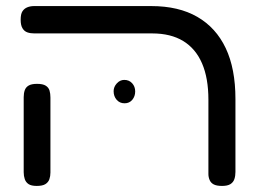

<svg xmlns="http://www.w3.org/2000/svg" viewBox="-20 -602 842 632"><path d="M711 10Q693 10 683.5 5Q674 0 670 -9.5Q666 -19 666 -29V-274Q666 -345 645 -393.5Q624 -442 583 -467Q542 -492 481 -492H93Q80 -492 70 -495.5Q60 -499 54 -509Q48 -519 48 -537Q48 -556 54 -565Q60 -574 70 -578Q80 -582 92 -582H478Q568 -582 629.5 -546.5Q691 -511 723 -443.5Q755 -376 755 -276V-36Q755 -23 751.5 -12.5Q748 -2 738.5 4Q729 10 711 10ZM101 10Q83 10 74 4Q65 -2 61.5 -12.5Q58 -23 58 -35V-282Q58 -295 61.5 -305Q65 -315 74.5 -320.5Q84 -326 102 -326Q121 -326 130.5 -320Q140 -314 143 -304Q146 -294 146 -281V-34Q146 -22 142.5 -12Q139 -2 129.5 4Q120 10 101 10ZM390 -262Q374 -262 364 -273.5Q354 -285 354 -302Q354 -316 364.5 -327.5Q375 -339 389 -339Q405 -339 415 -328Q425 -317 425 -301Q425 -285 415.5 -273.5Q406 -262 390 -262Z"/></svg>

Font: Fredoka Expanded
Style: Regular
Weight: 400
Width: 7
Designer: Ben Nathan
Foundry: Milena B. Brandão, Ben Nathan
Version: Version 2.001